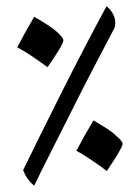

<svg xmlns="http://www.w3.org/2000/svg" viewBox="-20 -661 441 606"><path d="M88 -75Q65 -93 53 -124Q73 -165 104 -228Q135 -291 172 -364.5Q209 -438 246.5 -510Q284 -582 316 -641Q328 -633 336 -618Q344 -603 344 -589Q344 -580 341 -572Q309 -512 272.5 -441.5Q236 -371 201 -301Q166 -231 136 -172Q106 -113 88 -75ZM317 -121Q301 -134 284.5 -145Q268 -156 252.5 -166.5Q237 -177 221 -185Q228 -198 234.5 -210Q241 -222 247 -233Q254 -245 261 -257Q268 -269 275 -281Q301 -266 318.5 -254.5Q336 -243 346 -233Q367 -215 367 -207Q367 -195 317 -121ZM130 -449Q73 -491 34 -512Q42 -525 48 -537Q54 -549 61 -561Q67 -572 74 -584Q81 -596 88 -608Q114 -593 131.5 -581.5Q149 -570 159 -561Q180 -542 180 -534Q180 -520 130 -449Z"/></svg>

Font: Noto Naskh Arabic UI
Style: Regular
Weight: 400
Designer: Monotype Design Team, David Williams, Mohamad Dakak and Nizar Qandah
Foundry: Monotype Imaging Inc.
Version: Version 2.014